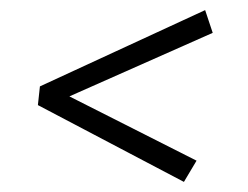

<svg xmlns="http://www.w3.org/2000/svg" viewBox="-20 -428 490 380"><path d="M344 -68 55 -220 59 -257 386 -408 401 -363 101 -230 102 -245 369 -110Z"/></svg>

Font: Rasa Light
Style: Italic
Weight: 300
Italic angle: -7.10001°
Designer: Anna Giedrys (Yrsa+Rasa design), David Brezina (Yrsa art-direction, Rasa art-direction, design)
Foundry: Rosetta Type Foundry
Version: Version 2.004